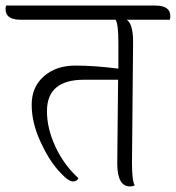

<svg xmlns="http://www.w3.org/2000/svg" viewBox="-59 -666 633 691"><path d="M363 -78 366 -379H243Q110 -379 110 -266Q110 -203 141 -137Q172 -71 223 -25Q219 -13 202.5 -13Q186 -13 150.5 -53Q115 -93 85 -159.5Q55 -226 55 -289.5Q55 -353 99 -391.5Q143 -430 212 -430Q281 -430 367 -419V-513Q367 -580 357 -595H15Q-39 -595 -39 -633Q-39 -642 -37 -646H500Q554 -646 554 -608Q554 -599 552 -595H397Q420 -580 420 -515L416 -80Q416 -14 426 1Q418 5 409 5Q363 5 363 -78Z"/></svg>

Font: Laila Light
Style: Regular
Weight: 300
Designer: Hitesh Malaviya
Foundry: Indian Type Foundry
Version: Version 1.302;PS 1.0;hotconv 1.0.78;makeotf.lib2.5.61930; tt